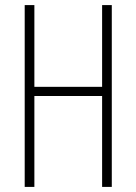

<svg xmlns="http://www.w3.org/2000/svg" viewBox="-20 -785 536 754"><path d="M419 -51H381V-408H115V-51H77V-765H115V-444H381V-765H419Z"/></svg>

Font: Noto Sans Tamil UI ExtraCondensed ExtraLight
Style: Regular
Weight: 200
Width: 2
Designer: Jelle Bosma - Monotype Design Team
Foundry: Monotype Imaging Inc.
Version: Version 2.004; ttfautohint (v1.8.4.7-5d5b)